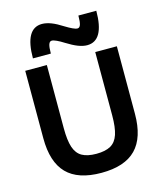

<svg xmlns="http://www.w3.org/2000/svg" viewBox="-141 -1088 1014 1201"><g transform="rotate(-15 366.0 -488.0)"><path d="M366 10Q215 10 142.2 -64.5Q69.4 -139 69.4 -293.3V-730H209.3V-320Q209.3 -242.3 224.1 -197.3Q239 -152.3 273.3 -132.8Q307.7 -113.3 366 -113.3Q424.7 -113.3 458.9 -132.8Q493 -152.3 507.9 -197.3Q522.7 -242.3 522.7 -320V-730H662.7V-293.3Q662.7 -139 589.8 -64.5Q517 10 366 10ZM486.3 -784.3Q459.3 -784.3 427.3 -796.8Q395.3 -809.3 354.3 -835Q329.3 -851 309.2 -860.2Q289 -869.4 278 -869.4Q264.3 -869.4 258.2 -851.9Q252 -834.3 252 -792.7H136Q136 -986.3 245.7 -986.3Q273 -986.3 305.2 -974Q337.3 -961.6 377.7 -935.6Q403.7 -919.6 423.3 -910.5Q443 -901.3 454 -901.3Q468 -901.3 474 -919.1Q480 -937 480 -978H596Q596 -784.3 486.3 -784.3Z"/></g></svg>

Font: M PLUS 2 Thin
Style: Regular
Weight: 100
Designer: Coji Morishita
Foundry: UNDERFOREST DESIGN
Version: Version 1.001